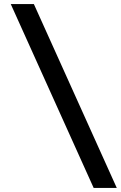

<svg xmlns="http://www.w3.org/2000/svg" viewBox="-20 -720 596 947"><path d="M556 207H442L33 -700H147Z"/></svg>

Font: Rosa Sans Medium
Style: Regular
Weight: 500
Designer: Pentagram / MCKL
Foundry: Pentagram / MCKL
Version: Version 1.005;September 16, 2019;FontCreator 11.5.0.2425 64-